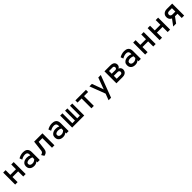

<svg xmlns="http://www.w3.org/2000/svg" viewBox="801 -3060 5790 5790"><g transform="rotate(-45 3696.0 -164.5)"><path d="M84 0V-511H187.5V-310H428.5V-511H532.5V0H428.5V-218H187.5V0Z M887 12Q833.5 12 791.2 -7Q749 -26 724.5 -64Q700 -102 700 -159Q700 -218 729.2 -255.2Q758.5 -292.5 804.5 -310.2Q850.5 -328 901 -328Q939.5 -328 971 -321Q1002.5 -314 1032.5 -298.5V-332Q1032.5 -370 1019.5 -392Q1006.5 -414 983 -423Q959.5 -432 928.5 -432Q886.5 -432 844 -417Q801.5 -402 766.5 -379.5L735.5 -465Q771 -487.5 824.2 -505.2Q877.5 -523 938 -523Q970 -523 1004.2 -516Q1038.5 -509 1067.8 -489.5Q1097 -470 1114.8 -432.8Q1132.5 -395.5 1132.5 -335V0H1032.5V-42.5Q1009 -20.5 973.2 -4.2Q937.5 12 887 12ZM904.5 -79Q948.5 -79 980.2 -97Q1012 -115 1032.5 -137V-211.5Q1010.5 -223.5 980 -231.2Q949.5 -239 916.5 -239Q870 -239 834.8 -220Q799.5 -201 799.5 -159Q799.5 -123.5 827 -101.2Q854.5 -79 904.5 -79Z M1321 12 1266.5 -75.5Q1314.5 -89 1336.8 -108.8Q1359 -128.5 1363 -165L1403.5 -511H1758.5V0H1654.5V-410H1496L1464.5 -140.5Q1457 -74.5 1421.2 -37Q1385.5 0.5 1321 12Z M2119 12Q2065.5 12 2023.2 -7Q1981 -26 1956.5 -64Q1932 -102 1932 -159Q1932 -218 1961.2 -255.2Q1990.5 -292.5 2036.5 -310.2Q2082.5 -328 2133 -328Q2171.5 -328 2203 -321Q2234.5 -314 2264.5 -298.5V-332Q2264.5 -370 2251.5 -392Q2238.5 -414 2215 -423Q2191.5 -432 2160.5 -432Q2118.5 -432 2076 -417Q2033.5 -402 1998.5 -379.5L1967.5 -465Q2003 -487.5 2056.2 -505.2Q2109.5 -523 2170 -523Q2202 -523 2236.2 -516Q2270.5 -509 2299.8 -489.5Q2329 -470 2346.8 -432.8Q2364.5 -395.5 2364.5 -335V0H2264.5V-42.5Q2241 -20.5 2205.2 -4.2Q2169.5 12 2119 12ZM2136.5 -79Q2180.5 -79 2212.2 -97Q2244 -115 2264.5 -137V-211.5Q2242.5 -223.5 2212 -231.2Q2181.5 -239 2148.5 -239Q2102 -239 2066.8 -220Q2031.5 -201 2031.5 -159Q2031.5 -123.5 2059 -101.2Q2086.5 -79 2136.5 -79Z M2514.5 0V-511H2611V-89.5H2723.5V-511H2820V-89.5H2933.5V-511H3029.5V0Z M3336.5 0V-419H3162.5V-511H3613.5V-419H3439.5V0Z M3874 194 3951.5 -11 3761.5 -511H3867L3987 -186.5Q3991 -175 3995 -162.5Q3999 -150 4002.5 -137.5Q4006.5 -150.5 4010.5 -162.8Q4014.5 -175 4019 -186.5L4139.5 -511H4246.5L3980.5 194Z M4402.5 0V-511H4652Q4719 -511 4757 -491.2Q4795 -471.5 4810.5 -440.2Q4826 -409 4826 -375.5Q4826 -339.5 4808.2 -311.5Q4790.5 -283.5 4759.5 -269Q4802.5 -255 4823.2 -221.5Q4844 -188 4844 -150Q4844 -114 4827 -79.5Q4810 -45 4770.2 -22.5Q4730.5 0 4662 0ZM4506.5 -91H4668Q4706.5 -91 4722.5 -110Q4738.5 -129 4738.5 -153.5Q4738.5 -178.5 4721.5 -197Q4704.5 -215.5 4665.5 -215.5H4506.5ZM4506.5 -304.5H4659Q4692.5 -304.5 4706.5 -322.5Q4720.5 -340.5 4720.5 -362.5Q4720.5 -377.5 4714.5 -390.8Q4708.5 -404 4695.2 -412.2Q4682 -420.5 4659 -420.5H4506.5Z M5199 12Q5145.5 12 5103.2 -7Q5061 -26 5036.5 -64Q5012 -102 5012 -159Q5012 -218 5041.2 -255.2Q5070.5 -292.5 5116.5 -310.2Q5162.5 -328 5213 -328Q5251.5 -328 5283 -321Q5314.5 -314 5344.5 -298.5V-332Q5344.5 -370 5331.5 -392Q5318.5 -414 5295 -423Q5271.5 -432 5240.5 -432Q5198.5 -432 5156 -417Q5113.5 -402 5078.5 -379.5L5047.5 -465Q5083 -487.5 5136.2 -505.2Q5189.5 -523 5250 -523Q5282 -523 5316.2 -516Q5350.5 -509 5379.8 -489.5Q5409 -470 5426.8 -432.8Q5444.5 -395.5 5444.5 -335V0H5344.5V-42.5Q5321 -20.5 5285.2 -4.2Q5249.5 12 5199 12ZM5216.5 -79Q5260.5 -79 5292.2 -97Q5324 -115 5344.5 -137V-211.5Q5322.5 -223.5 5292 -231.2Q5261.5 -239 5228.5 -239Q5182 -239 5146.8 -220Q5111.5 -201 5111.5 -159Q5111.5 -123.5 5139 -101.2Q5166.5 -79 5216.5 -79Z M5628 0V-511H5731.5V-310H5972.5V-511H6076.5V0H5972.5V-218H5731.5V0Z M6244 0V-511H6347.5V-310H6588.5V-511H6692.5V0H6588.5V-218H6347.5V0Z M7188 0V-180.5H7065Q6978 -180.5 6927.8 -225Q6877.5 -269.5 6877.5 -345.5Q6877.5 -422.5 6928.2 -466.8Q6979 -511 7064.5 -511H7291.5V0ZM6824 0 6995 -231H7117.5L6948.5 0ZM7065 -273.5H7188V-418H7065Q7026.5 -418 7005 -399Q6983.5 -380 6983.5 -345.5Q6983.5 -312 7005.2 -292.8Q7027 -273.5 7065 -273.5Z"/></g></svg>

Font: Overpass Mono SemiBold
Style: Regular
Weight: 600
Monospace: yes
Designer: Delve Withrington, Dave Bailey
Foundry: Delve Fonts LLC
Version: Version 4.000